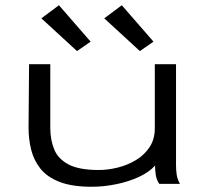

<svg xmlns="http://www.w3.org/2000/svg" viewBox="-20 -702 790 733"><path d="M330 11Q255 11 207.5 -7.5Q160 -26 134.5 -58Q109 -90 99 -130.5Q89 -171 89 -214L91 -457H172V-214Q172 -168 187 -131.5Q202 -95 242 -74Q282 -53 357 -53Q393 -53 430.5 -62.5Q468 -72 500 -91.5Q532 -111 551.5 -141Q571 -171 571 -212V-457H652V-71Q652 -53 654.5 -35.5Q657 -18 667 0H588Q577 -17 574.5 -35Q572 -53 572 -70Q550 -45 510 -26.5Q470 -8 422.5 1.5Q375 11 330 11ZM274 -507 138 -632 205 -682 326 -543ZM514 -507 378 -632 445 -682 566 -543Z"/></svg>

Font: Inconsolata ExtraExpanded Thin
Style: Regular
Weight: 100
Width: 8
Monospace: yes
Designer: Raph Levien, Cyreal, Brenton Simpson
Foundry: Raph Levien, Cyreal, Google
Version: Version 3.100; ttfautohint (v1.8.4.7-5d5b)